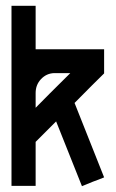

<svg xmlns="http://www.w3.org/2000/svg" viewBox="-20 -640 399 660"><path d="M172.9 -222.7 102.5 -152.3V-1H19.5V-620.1H102.5V-470.7H337.9V-387.7Q303.7 -354.5 236.3 -286.1Q269.5 -201.2 337.9 -30.3Q319.3 -22.5 299.8 -15.6L261.7 0Q232.4 -74.2 172.9 -222.7ZM102.5 -269.5Q141.6 -309.6 221.7 -388.7H166Q139.6 -387.7 121.1 -368.2Q102.5 -348.6 102.5 -320.3Z"/></svg>

Font: mr_KirucoupageG
Style: Regular
Weight: 400
Designer: Jan Henkel
Version: Version 1.00 May 25, 2020, initial release